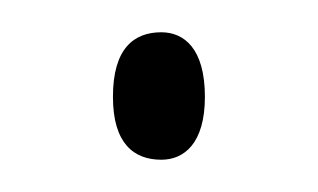

<svg xmlns="http://www.w3.org/2000/svg" viewBox="-20 -93 197 119"><path d="M80 6C94 6 107 -4 107 -33C107 -63 94 -73 80 -73C63 -73 50 -63 50 -33C50 -4 63 6 80 6Z"/></svg>

Font: Noto Serif ExtraCondensed Thin
Style: Regular
Weight: 100
Width: 2
Designer: Monotype Design Team
Foundry: Monotype Imaging Inc.
Version: Version 2.013